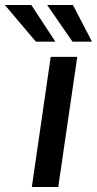

<svg xmlns="http://www.w3.org/2000/svg" viewBox="-90 -743 386 763"><path d="M36.5 0 111.5 -517H217L141.5 0ZM200 -723 275.5 -577.5H198L97.5 -723ZM34.5 -723 130 -577.5H52.5L-70.5 -723Z"/></svg>

Font: Public Sans Medium
Style: Italic
Weight: 500
Italic angle: -8°
Designer: The Public Sans project authors (U.S. Web Design System). Libre Franklin designed by Pablo Impallari and Rodrigo Fuenzal
Version: Version 1.007; ttfautohint (v1.8.1) -l 8 -r 50 -G 200 -x 14 